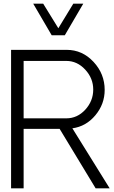

<svg xmlns="http://www.w3.org/2000/svg" viewBox="-20 -1020 619 1040"><path d="M260 -829 160 -1000H214L296 -867L377 -1000H431L331 -829ZM574 0H498L303 -322H108V0H40V-750H341Q426 -750 486.5 -685Q547 -620 547 -533Q547 -456 496.5 -395.5Q446 -335 372 -325ZM339 -379Q399 -379 442 -426Q485 -473 485 -535Q485 -596 441.5 -643Q398 -690 339 -690H108V-379Z"/></svg>

Font: Oakes Grotesk Light
Style: Regular
Weight: 300
Designer: Samuel Oakes
Foundry: Samuel Oakes
Version: Version 1.000;PS 001.000;hotconv 1.0.88;makeotf.lib2.5.64775